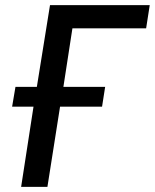

<svg xmlns="http://www.w3.org/2000/svg" viewBox="-20 -725 601 745"><path d="M62 0 110 -311H27L40 -388H123L174 -705H561L547 -615H261L226 -388H388L376 -311H213L164 0Z"/></svg>

Font: Nunito Sans 7pt Condensed SemiBold
Style: Italic
Weight: 600
Width: 3
Italic angle: -9°
Designer: Vernon Adams
Foundry: Vernon Adams
Version: Version 3.101;gftools[0.9.27]